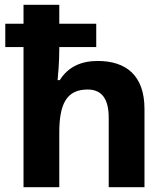

<svg xmlns="http://www.w3.org/2000/svg" viewBox="-20 -780 697 800"><path d="M227 -760H78V-681H2V-584H78V0H227V-227C227 -343 255 -407 345 -407C405 -407 433 -367 433 -289V0H582V-326C582 -466 505 -526 387 -526C319 -526 264 -502 229 -446H220C222 -466 227 -521 227 -575V-584H381V-681H227Z"/></svg>

Font: Noto Sans Javanese
Style: Bold
Weight: 700
Designer: Monotype Design Team
Foundry: Monotype Imaging Inc.
Version: Version 2.005